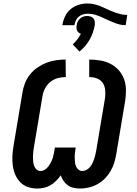

<svg xmlns="http://www.w3.org/2000/svg" viewBox="-20 -1078 790 1106"><path d="M441 8Q422 8 404 4Q386 0 371 -10.5Q356 -21 346 -36Q336 -51 330 -68Q318 -51 303.5 -36.5Q289 -22 271.5 -11.5Q254 -1 234 3.5Q214 8 195 8Q166 8 140 -1Q114 -10 96 -29Q78 -48 67.5 -73Q57 -98 53.5 -125.5Q50 -153 51.5 -181.5Q53 -210 58 -238L109 -543Q113 -570 123.5 -597.5Q134 -625 152.5 -648.5Q171 -672 196 -689Q221 -706 248 -716.5Q275 -727 303 -731Q331 -735 358 -735L359 -634Q336 -634 313 -628Q290 -622 271 -607Q252 -592 240.5 -570.5Q229 -549 225 -526L174 -222Q172 -209 171 -196Q170 -183 170 -170Q170 -157 171.5 -144.5Q173 -132 177.5 -120.5Q182 -109 191.5 -101Q201 -93 214 -93Q227 -93 239 -101Q251 -109 259 -120Q267 -131 273.5 -143.5Q280 -156 284 -169Q288 -182 290.5 -195Q293 -208 295 -221L296 -228H416L415 -221Q413 -208 411.5 -195Q410 -182 410.5 -169Q411 -156 412 -143.5Q413 -131 418 -119.5Q423 -108 432.5 -100.5Q442 -93 455 -93Q467 -93 478.5 -99.5Q490 -106 498.5 -116Q507 -126 512.5 -137.5Q518 -149 522 -161Q526 -173 529 -185Q532 -197 534 -209L585 -513Q588 -536 586 -559Q584 -582 572 -600Q560 -618 539 -626Q518 -634 494 -634V-735Q526 -735 558 -729.5Q590 -724 617 -710Q644 -696 664 -673.5Q684 -651 694.5 -622.5Q705 -594 705.5 -561.5Q706 -529 701 -497L650 -192Q646 -167 638.5 -142Q631 -117 617.5 -93.5Q604 -70 585 -50.5Q566 -31 542 -17.5Q518 -4 492 2Q466 8 441 8ZM339 -933Q343 -958 354.5 -983Q366 -1008 387 -1025.5Q408 -1043 433.5 -1050.5Q459 -1058 484 -1058Q505 -1058 525 -1053Q545 -1048 563 -1040.5Q581 -1033 598.5 -1024.5Q616 -1016 634.5 -1009Q653 -1002 672.5 -997Q692 -992 713 -992L704 -933Q678 -933 653.5 -941.5Q629 -950 607 -960L581 -972Q559 -983 535 -991Q511 -999 485 -999Q472 -999 458 -995Q444 -991 433 -981.5Q422 -972 416.5 -959Q411 -946 409 -933ZM438 -781 399 -822Q413 -835 425 -850.5Q437 -866 446 -883Q439 -886 433 -890.5Q427 -895 424 -902Q421 -909 420.5 -917Q420 -925 422 -933Q423 -944 428 -954Q433 -964 441.5 -971.5Q450 -979 460.5 -982.5Q471 -986 482 -986Q493 -986 502.5 -982.5Q512 -979 518.5 -971.5Q525 -964 526 -954Q527 -944 526 -933Q522 -912 515 -891Q508 -870 497 -850.5Q486 -831 471 -813.5Q456 -796 438 -781Z"/></svg>

Font: Iosevka Aile
Style: Bold Italic
Weight: 700
Italic angle: -9°
Designer: Belleve Invis
Foundry: Belleve Invis
Version: Version 28.0.1; ttfautohint (v1.8.4)